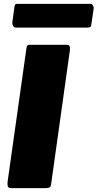

<svg xmlns="http://www.w3.org/2000/svg" viewBox="-20 -974 505 994"><path d="M328 -742Q345 -742 342 -715L245 -23Q243 -7 236.5 -3.5Q230 0 213 0H39Q23 0 20.5 -9Q18 -18 19 -31L117 -725Q119 -736 122.5 -739Q126 -742 134 -742ZM453 -849Q452 -836 446.5 -833.5Q441 -831 426 -831H66Q53 -831 48 -839.5Q43 -848 44 -859L55 -940Q57 -950 59.5 -952Q62 -954 69 -954H448Q456 -954 461 -946Q466 -938 465 -930Z"/></svg>

Font: Libre Franklin Thin Black
Style: Italic
Weight: 900
Italic angle: -8°
Version: Version 2.000